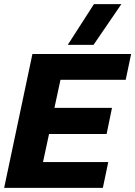

<svg xmlns="http://www.w3.org/2000/svg" viewBox="-25 -904 651 924"><path d="M301 -688 427 -884H559L425 -688ZM-5 0 131 -644H606L580 -520H266L237 -385H514L488 -259H211L182 -124H496L470 0Z"/></svg>

Font: Kanit SemiBold
Style: Italic
Weight: 600
Italic angle: -12°
Designer: Katatrad Team
Foundry: CadsonDemak
Version: Version 2.000; ttfautohint (v1.8.3)